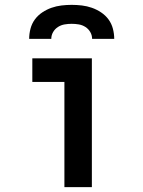

<svg xmlns="http://www.w3.org/2000/svg" viewBox="-20 -770 590 790"><path d="M245 0V-433H113V-530H358V0ZM100 -610Q100 -631 105.5 -652Q111 -673 123.5 -690Q136 -707 154 -719Q172 -731 192 -738Q212 -745 233 -747.5Q254 -750 275 -750Q296 -750 317 -747.5Q338 -745 358 -738Q378 -731 396 -719Q414 -707 426.5 -690Q439 -673 444.5 -652Q450 -631 450 -610H359Q359 -625 351.5 -638Q344 -651 331.5 -659Q319 -667 304.5 -669.5Q290 -672 275 -672Q260 -672 245.5 -669.5Q231 -667 218.5 -659Q206 -651 198.5 -638Q191 -625 191 -610Z"/></svg>

Font: Lode Term
Style: Bold
Weight: 700
Monospace: yes
Designer: Belleve Invis
Foundry: Belleve Invis
Version: Version 29.2.0